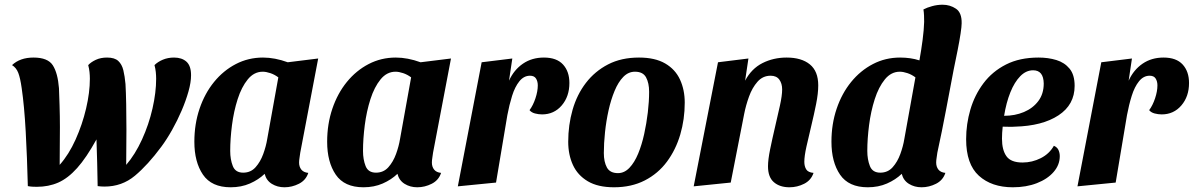

<svg xmlns="http://www.w3.org/2000/svg" viewBox="-20 -774 5061 814"><path d="M136 18Q127 18 117.5 17.5Q108 17 98 15Q95 -107 89 -216Q83 -325 72 -400Q66 -443 57.5 -465Q49 -487 31 -498Q65 -530 122 -530Q183 -530 204 -497Q225 -464 230 -400Q231 -376 232.5 -328.5Q234 -281 234 -235Q234 -199 233.5 -158Q233 -117 233 -75Q272 -119 300.5 -182.5Q329 -246 345 -314Q361 -382 361 -440Q361 -454 359.5 -468.5Q358 -483 354 -498Q366 -511 386.5 -520.5Q407 -530 434 -530Q466 -530 481.5 -515.5Q497 -501 503 -476Q509 -451 512 -418Q514 -384 515 -332Q516 -280 516 -224Q516 -166 515 -75Q553 -119 582 -182.5Q611 -246 626.5 -314Q642 -382 642 -440Q642 -454 640.5 -468.5Q639 -483 635 -498Q649 -512 670.5 -521Q692 -530 718 -530Q751 -530 770.5 -512.5Q790 -495 790 -455Q790 -425 779 -386Q768 -347 750 -305Q732 -263 709.5 -223Q687 -183 664 -152Q607 -75 552 -29Q497 17 423 17Q416 17 408.5 16.5Q401 16 394 15Q393 -35 392 -83.5Q391 -132 389 -183Q346 -105 307 -61.5Q268 -18 227 0Q186 18 136 18Z M958 20Q877 20 840.5 -33.5Q804 -87 804 -173Q804 -248 826 -313Q848 -378 887.5 -426.5Q927 -475 980 -502.5Q1033 -530 1095 -530Q1145 -530 1200 -510L1329 -526L1253 -127Q1252 -118 1250 -106Q1248 -94 1248 -85Q1248 -67 1257.5 -55Q1267 -43 1287 -41Q1277 -10 1247.5 5Q1218 20 1186 20Q1156 20 1132.5 5.5Q1109 -9 1102 -37Q1076 -12 1039.5 4Q1003 20 958 20ZM1011 -42Q1043 -42 1063.5 -65Q1084 -88 1096 -121Q1108 -154 1113 -185L1160 -446Q1144 -458 1126 -464Q1108 -470 1094 -470Q1057 -470 1030.5 -437.5Q1004 -405 987.5 -353.5Q971 -302 963.5 -243.5Q956 -185 956 -134Q956 -98 967 -70Q978 -42 1011 -42Z M1521 20Q1440 20 1403.5 -33.5Q1367 -87 1367 -173Q1367 -248 1389 -313Q1411 -378 1450.5 -426.5Q1490 -475 1543 -502.5Q1596 -530 1658 -530Q1708 -530 1763 -510L1892 -526L1816 -127Q1815 -118 1813 -106Q1811 -94 1811 -85Q1811 -67 1820.5 -55Q1830 -43 1850 -41Q1840 -10 1810.5 5Q1781 20 1749 20Q1719 20 1695.5 5.5Q1672 -9 1665 -37Q1639 -12 1602.5 4Q1566 20 1521 20ZM1574 -42Q1606 -42 1626.5 -65Q1647 -88 1659 -121Q1671 -154 1676 -185L1723 -446Q1707 -458 1689 -464Q1671 -470 1657 -470Q1620 -470 1593.5 -437.5Q1567 -405 1550.5 -353.5Q1534 -302 1526.5 -243.5Q1519 -185 1519 -134Q1519 -98 1530 -70Q1541 -42 1574 -42Z M1921 16 2022 -510 2152 -526 2138 -432Q2159 -478 2197 -504Q2235 -530 2286 -530Q2340 -530 2367 -500.5Q2394 -471 2394 -422Q2394 -365 2361.5 -327Q2329 -289 2278 -289Q2263 -289 2248 -293Q2233 -297 2225 -307Q2240 -327 2250 -357Q2260 -387 2260 -412Q2260 -429 2252.5 -441Q2245 -453 2227 -453Q2201 -453 2182 -429.5Q2163 -406 2151 -367.5Q2139 -329 2131 -286L2083 0Z M2583 20Q2515 20 2472 -5.5Q2429 -31 2409 -74.5Q2389 -118 2389 -173Q2389 -244 2407.5 -308.5Q2426 -373 2464 -422.5Q2502 -472 2558 -501Q2614 -530 2689 -530Q2757 -530 2800 -505Q2843 -480 2863 -436.5Q2883 -393 2883 -339Q2883 -268 2864 -203.5Q2845 -139 2807.5 -88.5Q2770 -38 2713.5 -9Q2657 20 2583 20ZM2600 -40Q2627 -40 2648.5 -62.5Q2670 -85 2685.5 -122.5Q2701 -160 2711 -205.5Q2721 -251 2726.5 -297.5Q2732 -344 2732 -385Q2732 -422 2719 -446Q2706 -470 2672 -470Q2644 -470 2622.5 -448Q2601 -426 2585.5 -388.5Q2570 -351 2560 -306Q2550 -261 2545 -213.5Q2540 -166 2540 -125Q2540 -88 2553 -64Q2566 -40 2600 -40Z M3327 20Q3286 20 3261 -1.5Q3236 -23 3236 -69Q3236 -97 3245 -141Q3254 -185 3265.5 -234Q3277 -283 3286.5 -326Q3296 -369 3296 -395Q3296 -420 3284 -436.5Q3272 -453 3247 -453Q3214 -453 3191.5 -427.5Q3169 -402 3155.5 -364.5Q3142 -327 3135 -291L3078 0L2921 16L3024 -510L3153 -526L3139 -432Q3166 -483 3212.5 -506.5Q3259 -530 3315 -530Q3378 -530 3413.5 -501Q3449 -472 3449 -412Q3449 -378 3440 -333Q3431 -288 3419.5 -240.5Q3408 -193 3399 -152.5Q3390 -112 3390 -88Q3390 -69 3398 -56Q3406 -43 3429 -41Q3419 -10 3389.5 5Q3360 20 3327 20Z M3659 20Q3578 20 3541.5 -33.5Q3505 -87 3505 -173Q3505 -248 3527 -313Q3549 -378 3588.5 -426.5Q3628 -475 3681 -502.5Q3734 -530 3796 -530Q3841 -530 3878 -518Q3886 -563 3891.5 -605Q3897 -647 3898 -681Q3898 -695 3897.5 -708Q3897 -721 3895 -734Q3910 -742 3932 -748Q3954 -754 3976 -754Q4008 -754 4033 -737Q4058 -720 4057 -675Q4057 -662 4052.5 -632Q4048 -602 4040 -561.5Q4032 -521 4023 -478Q4007 -394 3990.5 -306.5Q3974 -219 3954 -127Q3953 -118 3951 -106Q3949 -94 3949 -85Q3949 -67 3958.5 -55Q3968 -43 3988 -41Q3978 -10 3948.5 5Q3919 20 3887 20Q3857 20 3833.5 5.5Q3810 -9 3803 -37Q3777 -12 3740.5 4Q3704 20 3659 20ZM3712 -42Q3744 -42 3764.5 -65Q3785 -88 3797 -121Q3809 -154 3814 -185L3861 -446Q3845 -458 3827 -464Q3809 -470 3795 -470Q3758 -470 3731.5 -437.5Q3705 -405 3688.5 -353.5Q3672 -302 3664.5 -243.5Q3657 -185 3657 -134Q3657 -98 3668 -70Q3679 -42 3712 -42Z M4274 20Q4184 20 4130 -29Q4076 -78 4076 -184Q4076 -248 4094 -309.5Q4112 -371 4149.5 -421Q4187 -471 4245 -500.5Q4303 -530 4383 -530Q4424 -530 4458.5 -519.5Q4493 -509 4514.5 -483Q4536 -457 4536 -410Q4536 -330 4467.5 -285Q4399 -240 4283 -237Q4271 -236 4256.5 -236.5Q4242 -237 4231 -237Q4228 -210 4228 -186Q4228 -138 4247 -111.5Q4266 -85 4315 -85Q4356 -85 4392.5 -103.5Q4429 -122 4448 -156Q4462 -150 4467.5 -138Q4473 -126 4473 -112Q4473 -75 4447 -45Q4421 -15 4376 2.5Q4331 20 4274 20ZM4237 -283Q4283 -283 4321 -299Q4359 -315 4382 -345.5Q4405 -376 4405 -420Q4404 -476 4360 -476Q4330 -476 4305.5 -451Q4281 -426 4263.5 -382.5Q4246 -339 4237 -283Z M4548 16 4649 -510 4779 -526 4765 -432Q4786 -478 4824 -504Q4862 -530 4913 -530Q4967 -530 4994 -500.5Q5021 -471 5021 -422Q5021 -365 4988.5 -327Q4956 -289 4905 -289Q4890 -289 4875 -293Q4860 -297 4852 -307Q4867 -327 4877 -357Q4887 -387 4887 -412Q4887 -429 4879.5 -441Q4872 -453 4854 -453Q4828 -453 4809 -429.5Q4790 -406 4778 -367.5Q4766 -329 4758 -286L4710 0Z"/></svg>

Font: Sansita Swashed SemiBold
Style: Regular
Weight: 600
Designer: Pablo Cosgaya
Foundry: Omnibus-Type
Version: Version 1.003; ttfautohint (v1.8.3)